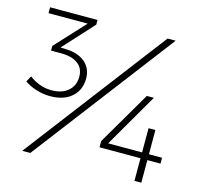

<svg xmlns="http://www.w3.org/2000/svg" viewBox="-102 -809 956 919"><g transform="rotate(15 376.0 -349.5)"><path d="M291 -413Q291 -356 252 -321.5Q213 -287 146 -287Q111 -287 77 -297.5Q43 -308 18 -326L34 -355Q57 -337 85.5 -326.5Q114 -316 144 -316Q197 -316 227 -342.5Q257 -369 257 -413Q257 -455 227 -477Q197 -499 143 -499H94V-522L230 -669H36V-698H271V-675L134 -525L159 -524Q219 -523 255 -493.5Q291 -464 291 -413ZM618 -699H658L125 0H85ZM593 -408H628L473 -141H641V-261H675V-141H740V-112H675V0H641V-112H438V-143Z"/></g></svg>

Font: Argentum Sans ExtraLight
Style: Regular
Weight: 275
Designer: Julieta Ulanovsky (Modified by Cristiano Sobral)
Foundry: Julieta Ulanovsky
Version: Version 1.000; ttfautohint (v1.5.65-e2d9)